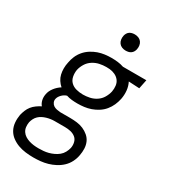

<svg xmlns="http://www.w3.org/2000/svg" viewBox="-249 -843 1028 1170"><g transform="rotate(30 265.0 -257.5)"><path d="M182 222Q154 222 126.5 218.5Q99 215 74.5 206Q50 197 29 181.5Q8 166 -4.5 143.5Q-17 121 -19.5 93.5Q-22 66 -17 38Q-13 21 -6 3.5Q1 -14 12.5 -28.5Q24 -43 40 -54.5Q56 -66 72 -74Q60 -88 55.5 -107.5Q51 -127 55 -148Q59 -173 76.5 -196Q94 -219 118 -234Q103 -247 92 -264Q81 -281 76.5 -300.5Q72 -320 72 -341.5Q72 -363 77 -385Q81 -408 90.5 -430.5Q100 -453 116.5 -472.5Q133 -492 155 -506Q177 -520 200 -528Q223 -536 246.5 -539Q270 -542 293 -542Q315 -542 337 -539.5Q359 -537 379 -530H544L531 -466L455 -470Q468 -445 471 -415Q474 -385 468 -355Q463 -331 453 -308.5Q443 -286 427 -266.5Q411 -247 389 -233Q367 -219 344 -211Q321 -203 297.5 -200Q274 -197 251 -197Q230 -197 210.5 -199Q191 -201 173 -207Q163 -204 155 -199Q147 -194 140 -187Q133 -180 128 -172Q123 -164 121 -155Q118 -142 123.5 -130Q129 -118 139 -111.5Q149 -105 161.5 -102.5Q174 -100 187 -99H257Q281 -99 305 -96Q329 -93 350 -84Q371 -75 388.5 -60Q406 -45 415 -24.5Q424 -4 425 20Q426 44 421 69Q417 93 405 117Q393 141 373.5 159.5Q354 178 330 190.5Q306 203 281.5 210Q257 217 232 219.5Q207 222 182 222ZM252 -261Q275 -261 299 -266Q323 -271 344.5 -285Q366 -299 379 -321Q392 -343 397 -366Q401 -387 398.5 -407.5Q396 -428 384.5 -443Q373 -458 355 -466.5Q337 -475 317 -477L293 -478Q270 -478 246 -473Q222 -468 200 -454Q178 -440 164.5 -418Q151 -396 146 -373Q142 -349 146.5 -326Q151 -303 166.5 -288Q182 -273 205 -267Q228 -261 252 -261ZM182 158Q199 158 216.5 156.5Q234 155 251 150.5Q268 146 285 138Q302 130 316 118.5Q330 107 339 90.5Q348 74 352 57Q356 36 351 16.5Q346 -3 331.5 -14.5Q317 -26 297.5 -30.5Q278 -35 257 -35H184Q171 -35 157 -33Q143 -31 129.5 -27Q116 -23 103 -16.5Q90 -10 79.5 0Q69 10 62.5 23Q56 36 53 49Q50 67 52 83.5Q54 100 63 113.5Q72 127 85.5 135.5Q99 144 115 149Q131 154 147.5 156Q164 158 182 158ZM344 -623Q330 -623 317.5 -628Q305 -633 297 -643.5Q289 -654 287 -668Q285 -682 288 -696Q290 -705 295 -713.5Q300 -722 308 -727.5Q316 -733 325.5 -735Q335 -737 344 -737Q358 -737 370.5 -732Q383 -727 391 -716.5Q399 -706 401 -692Q403 -678 400 -664Q398 -655 393 -646.5Q388 -638 380 -632.5Q372 -627 362.5 -625Q353 -623 344 -623Z"/></g></svg>

Font: Lode Term
Style: Italic
Weight: 400
Italic angle: -11°
Monospace: yes
Designer: Belleve Invis
Foundry: Belleve Invis
Version: Version 29.2.0